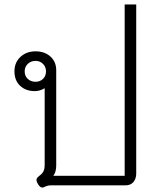

<svg xmlns="http://www.w3.org/2000/svg" viewBox="-20 -834 708 864"><path d="M170 10Q160 10 150 -7Q144 -18 144 -24Q144 -33 156 -42Q170 -52 175.5 -63Q181 -74 181 -92V-437Q160 -424 136 -424Q96 -424 70.5 -448Q45 -472 45 -513Q45 -553 72 -578Q99 -603 140 -603Q181 -603 207 -579.5Q233 -556 233 -518V-89Q233 -60 220 -43H541V-814H593V-53Q593 -30 580.5 -15Q568 0 545 0H211Q193 0 179 8Q176 10 170 10ZM187 -513Q187 -533 173.5 -546.5Q160 -560 140 -560Q119 -560 105 -546.5Q91 -533 91 -513Q91 -492 105 -479Q119 -466 140 -466Q160 -466 173.5 -479Q187 -492 187 -513Z"/></svg>

Font: Niramit ExtraLight
Style: Regular
Weight: 200
Designer: Katatrad Aksorn Co.,Ltd.
Foundry: Cadson Demak Co.,Ltd.
Version: Version 1.000; ttfautohint (v1.6)